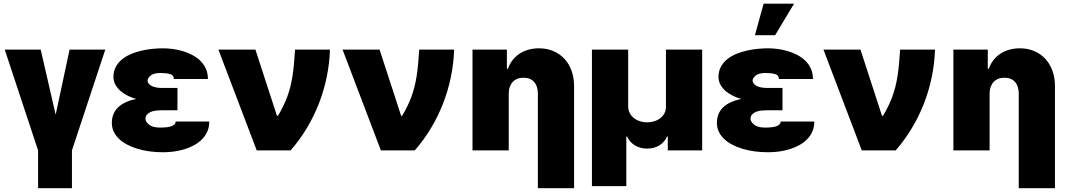

<svg xmlns="http://www.w3.org/2000/svg" viewBox="-20 -814 5776 1039"><path d="M5.7 -545.5H200.3L281.2 -193.2L356.5 -545.5H549.7L369.3 0V204.5H186.1V0Z M585.2 -149.1Q585.6 -201.3 619.5 -233.5Q653.4 -265.6 717 -278.4Q696.4 -284.1 674.5 -294.4Q652.7 -304.7 634.9 -319.4Q617.2 -334.2 605.6 -353.7Q594.1 -373.2 593.8 -397.7Q594.1 -429.7 607.4 -453.5Q620.7 -477.3 642.4 -494.5Q664.1 -511.7 691.9 -522.9Q719.8 -534.1 749.5 -540.7Q779.1 -547.2 808.4 -549.9Q837.7 -552.6 862.2 -552.6Q887.8 -552.6 915.7 -548.8Q943.5 -545.1 970.5 -536.9Q997.5 -528.8 1021.8 -515.8Q1046.2 -502.8 1064.8 -484.4Q1083.5 -465.9 1094.3 -441.6Q1105.1 -417.3 1105.1 -386.4H920.5Q921.2 -407.3 900.6 -413Q889.6 -416.2 877 -417.6Q864.3 -419 849.4 -419Q811.8 -419 795.5 -405.5Q779.1 -391.7 778.4 -377.8Q778.8 -369 784.6 -361.5Q790.5 -354 800.6 -348.9Q810.7 -343.8 824.8 -340.9Q838.8 -338.1 855.1 -338.1H940.3V-217.3H855.1Q841.3 -217.3 825.8 -215.7Q810.4 -214.1 797.4 -209Q784.4 -203.8 775.9 -194.6Q767.4 -185.4 767 -170.5Q767.8 -154.8 786.9 -139.2Q805.8 -123.6 846.6 -123.6Q891.3 -123.6 911.2 -132.5Q931.1 -141.3 930.4 -156.2H1112.2Q1112.6 -127.5 1102.6 -104Q1092.7 -80.6 1075.1 -62.1Q1057.5 -43.7 1033.6 -30Q1009.6 -16.3 981.7 -7.5Q953.8 1.4 923.3 5.7Q892.8 9.9 862.2 9.9Q785.2 9.9 722.7 -9.2Q691.4 -18.8 666 -32.5Q640.6 -46.2 622.7 -63.7Q604.8 -81.3 595 -102.8Q585.2 -124.3 585.2 -149.1Z M1362.2 -545.5 1478.7 -187.5H1484.4Q1500.4 -214.5 1512.8 -239.9Q1525.2 -265.3 1534.6 -291Q1544 -316.8 1551 -343.9Q1557.9 -371.1 1562.7 -401.8Q1567.5 -432.5 1570.8 -468Q1574.2 -503.6 1576.7 -545.5H1765.6Q1763.1 -470.9 1748 -397.4Q1733 -323.9 1706 -254.4Q1679 -185 1640.4 -120.7Q1601.9 -56.5 1552.6 0H1369.3L1161.9 -545.5Z M2034.1 -545.5 2150.6 -187.5H2156.2Q2172.2 -214.5 2184.7 -239.9Q2197.1 -265.3 2206.5 -291Q2215.9 -316.8 2222.8 -343.9Q2229.8 -371.1 2234.6 -401.8Q2239.3 -432.5 2242.7 -468Q2246.1 -503.6 2248.6 -545.5H2437.5Q2435 -470.9 2419.9 -397.4Q2404.8 -323.9 2377.8 -254.4Q2350.9 -185 2312.3 -120.7Q2273.8 -56.5 2224.4 0H2041.2L1833.8 -545.5Z M2536.9 -545.5H2723V-441.8H2728.7Q2738.3 -469.5 2755 -490.2Q2771.7 -511 2793.7 -524.9Q2815.7 -538.7 2841.8 -545.6Q2867.9 -552.6 2896.3 -552.6Q2940 -552.6 2975.1 -537.3Q3010.3 -522 3035.2 -494.9Q3060 -467.7 3073.3 -430.2Q3086.6 -392.8 3086.6 -348V204.5H2890.6V-306.8Q2890.6 -347.7 2870.4 -370.6Q2850.1 -393.5 2812.5 -393.5Q2794.4 -393.5 2779.7 -387.6Q2764.9 -381.7 2754.6 -370.6Q2744.3 -359.4 2738.6 -343.2Q2733 -327.1 2733 -306.8V0H2536.9Z M3183.2 193.2V-545.5H3379.3V-238.6Q3379.6 -217.3 3388.3 -201.2Q3397 -185 3411.2 -174.2Q3425.4 -163.4 3443.7 -157.7Q3462 -152 3481.5 -152Q3501.1 -152 3519.5 -157.5Q3538 -163 3552.4 -173.8Q3566.8 -184.7 3575.5 -200.8Q3584.2 -217 3583.8 -238.6V-545.5H3779.8V0H3593.7V-75.3H3589.5Q3576.7 -45.1 3548.5 -27.5Q3520.2 -9.9 3481.5 -9.9Q3462.7 -9.9 3445.8 -14.6Q3429 -19.2 3415.1 -27.7Q3401.3 -36.2 3390.6 -48.3Q3380 -60.4 3373.6 -75.3H3369.3V193.2Z M3859.4 -149.1Q3859.7 -201.3 3893.6 -233.5Q3927.6 -265.6 3991.1 -278.4Q3970.5 -284.1 3948.7 -294.4Q3926.8 -304.7 3909.1 -319.4Q3891.3 -334.2 3879.8 -353.7Q3868.3 -373.2 3867.9 -397.7Q3868.3 -429.7 3881.6 -453.5Q3894.9 -477.3 3916.5 -494.5Q3938.2 -511.7 3966.1 -522.9Q3994 -534.1 4023.6 -540.7Q4053.3 -547.2 4082.6 -549.9Q4111.9 -552.6 4136.4 -552.6Q4161.9 -552.6 4189.8 -548.8Q4217.7 -545.1 4244.7 -536.9Q4271.7 -528.8 4296 -515.8Q4320.3 -502.8 4339 -484.4Q4357.6 -465.9 4368.4 -441.6Q4379.3 -417.3 4379.3 -386.4H4194.6Q4195.3 -407.3 4174.7 -413Q4163.7 -416.2 4151.1 -417.6Q4138.5 -419 4123.6 -419Q4085.9 -419 4069.6 -405.5Q4053.3 -391.7 4052.6 -377.8Q4052.9 -369 4058.8 -361.5Q4064.6 -354 4074.8 -348.9Q4084.9 -343.8 4098.9 -340.9Q4112.9 -338.1 4129.3 -338.1H4214.5V-217.3H4129.3Q4115.4 -217.3 4100 -215.7Q4084.5 -214.1 4071.6 -209Q4058.6 -203.8 4050.1 -194.6Q4041.5 -185.4 4041.2 -170.5Q4041.9 -154.8 4061.1 -139.2Q4079.9 -123.6 4120.7 -123.6Q4165.5 -123.6 4185.4 -132.5Q4205.3 -141.3 4204.5 -156.2H4386.4Q4386.7 -127.5 4376.8 -104Q4366.8 -80.6 4349.3 -62.1Q4331.7 -43.7 4307.7 -30Q4283.7 -16.3 4255.9 -7.5Q4228 1.4 4197.4 5.7Q4166.9 9.9 4136.4 9.9Q4059.3 9.9 3996.8 -9.2Q3965.6 -18.8 3940.2 -32.5Q3914.8 -46.2 3896.8 -63.7Q3878.9 -81.3 3869.1 -102.8Q3859.4 -124.3 3859.4 -149.1ZM4065.3 -623.6 4112.2 -794H4277L4174.7 -623.6Z M4636.4 -545.5 4752.8 -187.5H4758.5Q4774.5 -214.5 4786.9 -239.9Q4799.4 -265.3 4808.8 -291Q4818.2 -316.8 4825.1 -343.9Q4832 -371.1 4836.8 -401.8Q4841.6 -432.5 4845 -468Q4848.4 -503.6 4850.9 -545.5H5039.8Q5037.3 -470.9 5022.2 -397.4Q5007.1 -323.9 4980.1 -254.4Q4953.1 -185 4914.6 -120.7Q4876.1 -56.5 4826.7 0H4643.5L4436.1 -545.5Z M5139.2 -545.5H5325.3V-441.8H5331Q5340.6 -469.5 5357.2 -490.2Q5373.9 -511 5396 -524.9Q5418 -538.7 5444.1 -545.6Q5470.2 -552.6 5498.6 -552.6Q5542.3 -552.6 5577.4 -537.3Q5612.6 -522 5637.4 -494.9Q5662.3 -467.7 5675.6 -430.2Q5688.9 -392.8 5688.9 -348V204.5H5492.9V-306.8Q5492.9 -347.7 5472.7 -370.6Q5452.4 -393.5 5414.8 -393.5Q5396.7 -393.5 5381.9 -387.6Q5367.2 -381.7 5356.9 -370.6Q5346.6 -359.4 5340.9 -343.2Q5335.2 -327.1 5335.2 -306.8V0H5139.2Z"/></svg>

Font: Inter P Black
Style: Regular
Weight: 900
Designer: Rasmus Andersson
Foundry: rsms
Version: Version 3.018;git-588b23468